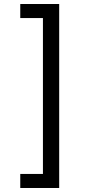

<svg xmlns="http://www.w3.org/2000/svg" viewBox="-20 -802 455 957"><path d="M81 65H194V-712H81V-782H275V135H81Z"/></svg>

Font: lkorean25
Style: Book
Weight: 400
Designer: Jelle Bosma - Monotype Design Team
Foundry: Monotype Imaging Inc.
Version: Version 2.003